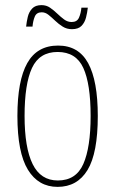

<svg xmlns="http://www.w3.org/2000/svg" viewBox="-20 -720 450 750"><path d="M205 10Q130 10 89 -57Q48 -124 48 -267Q48 -405 86.5 -473.5Q125 -542 207 -542Q287 -542 324.5 -473Q362 -404 362 -267Q362 -122 322 -56Q282 10 205 10ZM206 -15Q277 -15 305.5 -79.5Q334 -144 334 -267Q334 -392 305.5 -454.5Q277 -517 205 -517Q134 -517 105 -454.5Q76 -392 76 -267Q76 -143 107.5 -79Q139 -15 206 -15ZM261 -606Q241 -606 225 -616Q209 -626 195.5 -639Q182 -652 169.5 -662Q157 -672 143 -672Q123 -672 116 -655.5Q109 -639 107 -616H82Q84 -635 88.5 -654Q93 -673 105.5 -686.5Q118 -700 142 -700Q161 -700 175.5 -690Q190 -680 203.5 -667Q217 -654 230.5 -644Q244 -634 260 -634Q281 -634 288.5 -651Q296 -668 298 -690H323Q321 -671 316 -651.5Q311 -632 298.5 -619Q286 -606 261 -606Z"/></svg>

Font: Noto Serif Tamil ExtraCondensed Thin
Style: Regular
Weight: 100
Width: 2
Designer: Indian Type Foundry, Tom Grace, and the Monotype Design Team
Foundry: Monotype Imaging Inc.
Version: Version 2.004; ttfautohint (v1.8.4.7-5d5b)